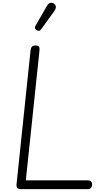

<svg xmlns="http://www.w3.org/2000/svg" viewBox="-20 -1322 740 1342"><path d="M127 0Q108.5 0 101.2 -8.8Q94 -17.5 95.5 -33L193.5 -969Q195.5 -986.5 202.8 -995.2Q210 -1004 230.5 -1004Q243 -1004 248.8 -999.8Q254.5 -995.5 255.8 -986.8Q257 -978 255.5 -964.5L160.5 -61.5H590Q608.5 -61.5 616.2 -54.5Q624 -47.5 624 -33Q624 -19 616.8 -9.5Q609.5 0 591.5 0ZM237.5 -1110.5Q229.5 -1115.5 225.5 -1123Q221.5 -1130.5 230.5 -1146L307.5 -1280Q320 -1301.5 335.2 -1302.2Q350.5 -1303 359.5 -1295.5Q371 -1285 370.5 -1272.2Q370 -1259.5 361.5 -1247.5L269 -1119.5Q260 -1107 252.2 -1106.8Q244.5 -1106.5 237.5 -1110.5Z"/></svg>

Font: Edu NSW ACT Hand Pre
Style: Regular
Weight: 400
Designer: Tina and Corey Anderson, Eben Sorkin, Mirko Velimirovic
Foundry: Sorkin Type Co.
Version: Version 2.000